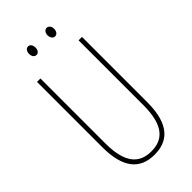

<svg xmlns="http://www.w3.org/2000/svg" viewBox="-273 -952 1032 1032"><g transform="rotate(-45 243.0 -436.5)"><path d="M148 -850C148 -833 157 -818 173 -818C187 -818 197 -831 197 -850C197 -869 187 -883 173 -883C157 -883 148 -867 148 -850ZM289 -851C289 -833 299 -818 314 -818C329 -818 339 -832 339 -851C339 -870 328 -883 314 -883C299 -883 289 -868 289 -851ZM414 -217V-714H388V-221C388 -63 328 -15 243 -15C152 -15 98 -71 98 -221V-714H72V-217C72 -59 133 10 243 10C338 10 414 -42 414 -217Z"/></g></svg>

Font: Noto Sans Tamil ExtraCondensed Thin
Style: Regular
Weight: 100
Width: 2
Designer: Jelle Bosma - Monotype Design Team
Foundry: Monotype Imaging Inc.
Version: Version 2.004